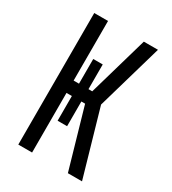

<svg xmlns="http://www.w3.org/2000/svg" viewBox="-179 -832 834 929"><g transform="rotate(30 237.5 -367.5)"><path d="M71 0V-735H148V-402H178V-540H231V-402H252L348 -735H427L321 -368L427 0H348L252 -333H231V-195H178V-333H148V0Z"/></g></svg>

Font: Iosevka QP
Style: Regular
Weight: 400
Designer: Belleve Invis
Foundry: Belleve Invis
Version: Version 20.0.0; ttfautohint (v1.8.4)